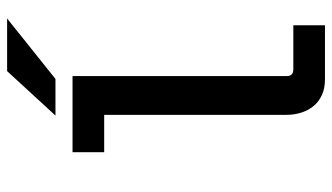

<svg xmlns="http://www.w3.org/2000/svg" viewBox="-217 -733 934 540"><g transform="rotate(-90 250.0 -463.0)"><path d="M306 -726V-124Q306 -105 325 -105H449V-16H297Q271 -16 252 -25Q233 -34 221 -49Q209 -64 203 -83.5Q197 -103 197 -124V-637H92V-726ZM320 -910H468L298 -774H195Z"/></g></svg>

Font: D2Coding ligature
Style: Bold
Weight: 700
Monospace: yes
Designer: Yong-Rak Park; Jeong-Hwan Yoon; Sang-Min Lee;
Foundry: NHN Corporation
Version: Version 1.3.2; Build 20180524